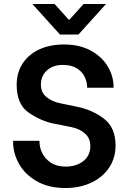

<svg xmlns="http://www.w3.org/2000/svg" viewBox="-20 -938 642 967"><path d="M46 -223V-229H179V-223Q179 -195 193 -166.5Q207 -138 236.5 -118.5Q266 -99 311 -99Q365 -99 400 -127Q435 -155 435 -202Q435 -242 407.5 -266Q380 -290 339 -298L248 -316Q183 -330 123.5 -371.5Q64 -413 64 -511Q64 -573 94.5 -619Q125 -665 178.5 -689.5Q232 -714 302 -714Q381 -714 437.5 -683Q494 -652 523 -603Q552 -554 552 -500V-496H419V-499Q419 -523 407.5 -549Q396 -575 368.5 -593Q341 -611 297 -611Q246 -611 216 -583Q186 -555 186 -512Q186 -473 213 -450Q240 -427 283 -418L370 -400Q447 -384 504.5 -339.5Q562 -295 562 -205Q562 -142 529.5 -93.5Q497 -45 439.5 -18Q382 9 309 9Q226 9 166.5 -24.5Q107 -58 76.5 -111.5Q46 -165 46 -223ZM143 -918H255L326 -839H330L401 -918H514L375 -764H282Z"/></svg>

Font: Lopes Sans SemiBold
Style: Regular
Weight: 600
Designer: Gabriel Lam, Diego Maldonado
Foundry: TypeRant, Foresti Design
Version: Version 4.000